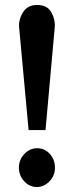

<svg xmlns="http://www.w3.org/2000/svg" viewBox="-20 -736 298 772"><path d="M95 -213 57 -625Q54 -657 72.5 -686.5Q91 -716 129 -716Q170 -716 186.5 -686.5Q203 -657 200 -625L163 -213ZM128 16Q99 16 77.5 -7Q56 -30 56 -62Q56 -94 78 -117Q100 -140 129 -140Q160 -140 180.5 -117Q201 -94 201 -62Q201 -30 179 -7Q157 16 128 16Z"/></svg>

Font: Lora
Style: Weight 700
Weight: 700
Designer: Olga Karpushina, Alexei Vanyashin (Cyrillic)
Foundry: Cyreal
Version: Version 3.001